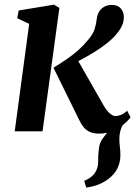

<svg xmlns="http://www.w3.org/2000/svg" viewBox="-20 -576 595 842"><path d="M358 246.5 349.5 217Q371.5 207.5 384 196.2Q396.5 185 403.5 168.5Q411 151.5 410.5 129Q410 106.5 413 83Q415 50 431.8 29.2Q448.5 8.5 461 -8.5L532 -48.5Q516 -29 509.5 -7.8Q503 13.5 503.5 37.5Q503.5 51.5 505.8 69.2Q508 87 508 104Q508 135 495.5 161.2Q483 187.5 457 207.5Q437 223 413 232.8Q389 242.5 358 246.5ZM44.5 0 108 -471.5 55.5 -496 62 -530 216.5 -555.5 240.5 -541.5 166.5 0ZM414 10Q388.5 10 371.8 1.5Q355 -7 344.5 -21.2Q334 -35.5 326 -52.5L214.5 -279Q245.5 -298 272.5 -316.5Q299.5 -335 322.8 -355.5Q346 -376 365.5 -400Q388 -426 395 -448.8Q402 -471.5 404 -491Q406.5 -513.5 416.2 -527.5Q426 -541.5 440.2 -548Q454.5 -554.5 468.5 -554.5Q496.5 -554.5 509.5 -539.2Q522.5 -524 523 -503Q523.5 -481 514.8 -462.8Q506 -444.5 492.5 -428.5Q475.5 -407.5 449.5 -386.8Q423.5 -366 393.8 -347.8Q364 -329.5 335.8 -314.5Q307.5 -299.5 286.5 -290L310.5 -330.5L434.5 -113.5Q447 -91.5 460.8 -79.2Q474.5 -67 487.5 -67Q497 -67 510.2 -72Q523.5 -77 537.5 -90.5L552.5 -61.5Q543.5 -48.5 524 -31.8Q504.5 -15 476.8 -2.5Q449 10 414 10Z"/></svg>

Font: Merriweather 48pt SemiBold
Style: Italic
Weight: 600
Italic angle: -7.8°
Designer: Eben Sorkin
Foundry: Eben Sorkin
Version: Version 2.101